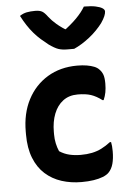

<svg xmlns="http://www.w3.org/2000/svg" viewBox="-57 -873 615 927"><g transform="rotate(-5 250.0 -409.5)"><path d="M321 -632Q315 -632 307.5 -632Q300 -632 289 -632Q263 -632 245 -638Q227 -644 199 -664Q181 -678 164 -693Q147 -708 131 -726.5Q115 -745 101 -766.5Q87 -788 74 -813Q90 -824 108 -827.5Q126 -831 149 -831Q170 -831 182 -824.5Q194 -818 210 -796Q224 -778 246 -759Q268 -740 309 -715L254 -730H319L266 -713Q314 -748 342 -776.5Q370 -805 385 -831H391Q421 -831 442 -826.5Q463 -822 474 -815Q485 -808 485 -799Q485 -790 479.5 -776.5Q474 -763 461 -744Q449 -728 432.5 -711Q416 -694 397 -679Q378 -664 358.5 -652Q339 -640 321 -632ZM328 -550Q354 -550 374.5 -546.5Q395 -543 410 -537Q425 -531 434 -521Q445 -510 450.5 -495Q456 -480 456 -452Q456 -429 452.5 -410Q449 -391 441 -373H436Q408 -394 382.5 -402.5Q357 -411 318 -411Q276 -411 247 -389Q218 -367 203 -328.5Q188 -290 188 -241V-229Q188 -206 192.5 -185Q197 -164 205 -146Q228 -131 253.5 -125Q279 -119 308 -119Q338 -119 362.5 -124Q387 -129 409 -140Q431 -151 453 -168H459Q461 -158 462 -148Q463 -138 463 -123Q463 -88 456 -62.5Q449 -37 433 -21Q423 -11 404 -3.5Q385 4 359 8Q333 12 301 12Q249 12 204 -2.5Q159 -17 125 -47.5Q91 -78 72 -126Q53 -174 53 -240V-254Q53 -342 87.5 -408.5Q122 -475 184 -512.5Q246 -550 328 -550Z"/></g></svg>

Font: Recursive Casual
Style: Bold
Weight: 700
Version: Version 1.085